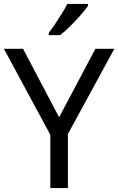

<svg xmlns="http://www.w3.org/2000/svg" viewBox="-20 -964 606 984"><path d="M283 -363 469 -714H566L328 -277V0H238V-273L0 -714H98ZM431 -934Q419 -916 394 -887.5Q369 -859 340.5 -830.5Q312 -802 288 -784H230V-796Q245 -815 262.5 -841Q280 -867 297 -894.5Q314 -922 325 -944H431Z"/></svg>

Font: Noto Sans Mongolian
Style: Regular
Weight: 400
Designer: Monotype Design Team
Foundry: Monotype Imaging Inc.
Version: Version 3.001; ttfautohint (v1.8.4.7-5d5b)